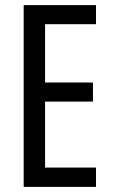

<svg xmlns="http://www.w3.org/2000/svg" viewBox="-20 -734 442 754"><path d="M357 0H73V-714H357V-639H157V-410H345V-335H157V-76H357Z"/></svg>

Font: Noto Sans Khmer UI ExtraCondensed
Style: Regular
Weight: 400
Width: 2
Designer: Danh Hong and the Monotype Design Team
Foundry: Monotype Imaging Inc.
Version: Version 2.002; ttfautohint (v1.8.4.7-5d5b)